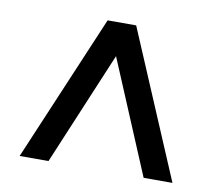

<svg xmlns="http://www.w3.org/2000/svg" viewBox="-61 -708 723 636"><g transform="rotate(10 300.0 -389.5)"><path d="M460 -143 300 -524 140 -143H43L252 -636H348L557 -143Z"/></g></svg>

Font: Muli
Style: Bold
Weight: 700
Designer: Vernon Adams
Foundry: Vernon Adams
Version: Version 2.001